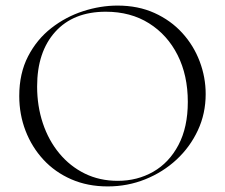

<svg xmlns="http://www.w3.org/2000/svg" viewBox="-20 -656 806 688"><path d="M366 12Q294 12 235.5 -13.5Q177 -39 135.5 -84Q94 -129 71.5 -187.5Q49 -246 49 -312Q49 -393 80.5 -454Q112 -515 164 -555.5Q216 -596 278 -616Q340 -636 401 -636Q475 -636 533.5 -609.5Q592 -583 633 -538Q674 -493 695.5 -436Q717 -379 717 -319Q717 -249 689 -189Q661 -129 612.5 -84Q564 -39 500.5 -13.5Q437 12 366 12ZM402 -8Q472 -8 529 -40.5Q586 -73 619.5 -136.5Q653 -200 653 -291Q653 -386 616.5 -458.5Q580 -531 514 -572.5Q448 -614 359 -614Q243 -614 178 -542Q113 -470 113 -346Q113 -276 133.5 -214.5Q154 -153 192.5 -106.5Q231 -60 284 -34Q337 -8 402 -8Z"/></svg>

Font: Cormorant Garamond Light
Style: Regular
Weight: 300
Designer: Christian Thalmann (Catharsis Fonts)
Foundry: Catharsis Fonts
Version: Version 4.001